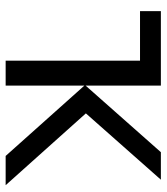

<svg xmlns="http://www.w3.org/2000/svg" viewBox="24 -600 576 663"><g transform="rotate(90 311.5 -268.0)"><path d="M600 -536 371 -277 619 0H518L275 -272V0H189V-464H18V-536H275V-276L505 -536Z"/></g></svg>

Font: Apis
Style: Regular
Weight: 400
Designer: Monotype Design Team
Foundry: Monotype Imaging Inc.
Version: Version 2.000; build 0001